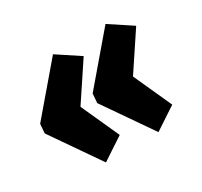

<svg xmlns="http://www.w3.org/2000/svg" viewBox="-101 -600 738 703"><g transform="rotate(-30 267.5 -248.0)"><path d="M287 -406 184 -251 257 -90 163 -28 22 -232 25 -271 193 -468ZM509 -406 406 -251 479 -90 385 -28 244 -232 247 -271 415 -468Z"/></g></svg>

Font: Ezarion Extra Bold
Style: Italic
Weight: 800
Italic angle: -8°
Designer: Natanael Gama
Version: Version 1.001;PS 001.001;hotconv 1.0.70;makeotf.lib2.5.58329